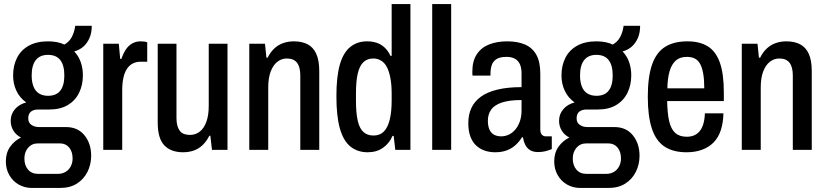

<svg xmlns="http://www.w3.org/2000/svg" viewBox="-20 -743 4095 952"><path d="M139 189Q102 189 72.5 172Q43 155 26 125Q9 95 9 57Q9 15 30 -15Q51 -45 84 -61Q59 -74 46 -96Q33 -118 33 -144Q33 -177 54 -201.5Q75 -226 110 -235Q78 -258 61.5 -292.5Q45 -327 45 -369Q45 -418 64.5 -456.5Q84 -495 123 -516.5Q162 -538 218 -538Q242 -538 262.5 -534Q283 -530 299 -522Q323 -535 336 -559.5Q349 -584 353 -615H435Q435 -580 423.5 -554Q412 -528 393 -511.5Q374 -495 348 -488Q370 -465 380.5 -434.5Q391 -404 391 -370Q391 -321 372 -282.5Q353 -244 316 -222Q279 -200 224 -200H169Q147 -200 133.5 -189.5Q120 -179 120 -156Q120 -135 135.5 -124Q151 -113 174 -113H307Q366 -113 399 -72Q432 -31 432 29Q432 73 413.5 109.5Q395 146 361 167.5Q327 189 277 189ZM168 119H268Q289 119 305.5 109Q322 99 331 81.5Q340 64 340 43Q340 9 323 -11.5Q306 -32 277 -32H168Q138 -32 119.5 -10.5Q101 11 101 43Q101 77 119 98Q137 119 168 119ZM218 -268Q259 -268 279 -293.5Q299 -319 299 -369Q299 -419 279 -445Q259 -471 218 -471Q178 -471 157.5 -445Q137 -419 137 -369Q137 -337 146 -314Q155 -291 173.5 -279.5Q192 -268 218 -268Z M492 0V-526H569L576 -451H582Q591 -478 604 -497.5Q617 -517 635.5 -527.5Q654 -538 677 -538Q687 -538 695 -537Q703 -536 710 -533V-437H677Q656 -437 639 -428.5Q622 -420 610 -402.5Q598 -385 592 -358Q586 -331 586 -295V0Z M888 12Q828 12 795 -22Q762 -56 762 -136V-526H855V-158Q855 -137 859 -121.5Q863 -106 871 -95Q879 -84 892 -79Q905 -74 922 -74Q949 -74 970 -90Q991 -106 1003 -138.5Q1015 -171 1015 -218V-526H1108V0H1031L1023 -70H1018Q1004 -42 984.5 -23.5Q965 -5 940.5 3.5Q916 12 888 12Z M1216 0V-526H1294L1301 -457H1307Q1321 -485 1340.5 -503Q1360 -521 1384.5 -529.5Q1409 -538 1437 -538Q1477 -538 1505 -523.5Q1533 -509 1548 -476.5Q1563 -444 1563 -390V0H1469V-369Q1469 -390 1465 -405.5Q1461 -421 1453 -431.5Q1445 -442 1432.5 -447.5Q1420 -453 1402 -453Q1376 -453 1355 -436.5Q1334 -420 1322 -388Q1310 -356 1310 -309V0Z M1803 12Q1753 12 1718 -16Q1683 -44 1665.5 -105Q1648 -166 1648 -266Q1648 -363 1665 -422.5Q1682 -482 1716.5 -510Q1751 -538 1800 -538Q1828 -538 1850 -530Q1872 -522 1888.5 -506Q1905 -490 1916 -466H1922V-723H2015V0H1940L1932 -69H1926Q1911 -33 1879.5 -10.5Q1848 12 1803 12ZM1832 -71Q1864 -71 1883.5 -91Q1903 -111 1912.5 -150Q1922 -189 1922 -245V-278Q1922 -324 1915.5 -357Q1909 -390 1898 -411Q1887 -432 1869.5 -442.5Q1852 -453 1831 -453Q1801 -453 1782 -435Q1763 -417 1754 -379Q1745 -341 1745 -279V-244Q1745 -184 1753.5 -145.5Q1762 -107 1781.5 -89Q1801 -71 1832 -71Z M2123 0V-723H2217V0Z M2435 12Q2408 12 2384 4Q2360 -4 2341.5 -21Q2323 -38 2312.5 -65.5Q2302 -93 2302 -132Q2302 -175 2317.5 -208Q2333 -241 2365 -264Q2397 -287 2447.5 -299Q2498 -311 2566 -311V-379Q2566 -405 2558.5 -423Q2551 -441 2534.5 -451Q2518 -461 2491 -461Q2458 -461 2441 -449.5Q2424 -438 2418 -419.5Q2412 -401 2412 -378V-368H2323Q2322 -373 2322 -377.5Q2322 -382 2322 -388Q2322 -441 2344.5 -474.5Q2367 -508 2406 -523Q2445 -538 2495 -538Q2546 -538 2582.5 -522.5Q2619 -507 2639 -472Q2659 -437 2659 -378V-101Q2659 -84 2666.5 -75.5Q2674 -67 2686 -67H2716V-4Q2703 2 2685.5 6.5Q2668 11 2648 11Q2624 11 2608.5 1.5Q2593 -8 2584.5 -25Q2576 -42 2573 -62H2568Q2555 -41 2536.5 -24Q2518 -7 2493 2.5Q2468 12 2435 12ZM2465 -67Q2485 -67 2503 -75.5Q2521 -84 2535 -100.5Q2549 -117 2557.5 -141Q2566 -165 2566 -196V-247Q2505 -247 2468 -234.5Q2431 -222 2415 -199Q2399 -176 2399 -144Q2399 -119 2406.5 -101.5Q2414 -84 2429 -75.5Q2444 -67 2465 -67Z M2858 189Q2821 189 2791.5 172Q2762 155 2745 125Q2728 95 2728 57Q2728 15 2749 -15Q2770 -45 2803 -61Q2778 -74 2765 -96Q2752 -118 2752 -144Q2752 -177 2773 -201.5Q2794 -226 2829 -235Q2797 -258 2780.5 -292.5Q2764 -327 2764 -369Q2764 -418 2783.5 -456.5Q2803 -495 2842 -516.5Q2881 -538 2937 -538Q2961 -538 2981.5 -534Q3002 -530 3018 -522Q3042 -535 3055 -559.5Q3068 -584 3072 -615H3154Q3154 -580 3142.5 -554Q3131 -528 3112 -511.5Q3093 -495 3067 -488Q3089 -465 3099.5 -434.5Q3110 -404 3110 -370Q3110 -321 3091 -282.5Q3072 -244 3035 -222Q2998 -200 2943 -200H2888Q2866 -200 2852.5 -189.5Q2839 -179 2839 -156Q2839 -135 2854.5 -124Q2870 -113 2893 -113H3026Q3085 -113 3118 -72Q3151 -31 3151 29Q3151 73 3132.5 109.5Q3114 146 3080 167.5Q3046 189 2996 189ZM2887 119H2987Q3008 119 3024.5 109Q3041 99 3050 81.5Q3059 64 3059 43Q3059 9 3042 -11.5Q3025 -32 2996 -32H2887Q2857 -32 2838.5 -10.5Q2820 11 2820 43Q2820 77 2838 98Q2856 119 2887 119ZM2937 -268Q2978 -268 2998 -293.5Q3018 -319 3018 -369Q3018 -419 2998 -445Q2978 -471 2937 -471Q2897 -471 2876.5 -445Q2856 -419 2856 -369Q2856 -337 2865 -314Q2874 -291 2892.5 -279.5Q2911 -268 2937 -268Z M3384 12Q3317 12 3274.5 -16.5Q3232 -45 3212 -106Q3192 -167 3192 -263Q3192 -362 3213 -422.5Q3234 -483 3277.5 -510.5Q3321 -538 3389 -538Q3449 -538 3489 -513.5Q3529 -489 3549 -433.5Q3569 -378 3569 -285V-242H3288Q3289 -181 3298 -142Q3307 -103 3328 -84Q3349 -65 3385 -65Q3406 -65 3422 -72Q3438 -79 3449.5 -93Q3461 -107 3467.5 -129Q3474 -151 3475 -181H3567Q3566 -134 3554 -97.5Q3542 -61 3518.5 -37Q3495 -13 3461 -0.5Q3427 12 3384 12ZM3289 -305H3472Q3472 -347 3467 -376.5Q3462 -406 3452 -425Q3442 -444 3425.5 -452.5Q3409 -461 3386 -461Q3351 -461 3330.5 -442.5Q3310 -424 3300 -389.5Q3290 -355 3289 -305Z M3658 0V-526H3736L3743 -457H3749Q3763 -485 3782.5 -503Q3802 -521 3826.5 -529.5Q3851 -538 3879 -538Q3919 -538 3947 -523.5Q3975 -509 3990 -476.5Q4005 -444 4005 -390V0H3911V-369Q3911 -390 3907 -405.5Q3903 -421 3895 -431.5Q3887 -442 3874.5 -447.5Q3862 -453 3844 -453Q3818 -453 3797 -436.5Q3776 -420 3764 -388Q3752 -356 3752 -309V0Z"/></svg>

Font: Archivo Condensed Medium
Style: Regular
Weight: 500
Width: 3
Designer: Hector Gatti
Foundry: Omnibus-Type
Version: Version 2.001